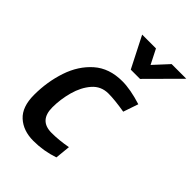

<svg xmlns="http://www.w3.org/2000/svg" viewBox="-220 -843 953 953"><g transform="rotate(45 256.5 -366.5)"><path d="M351 -581H286L203 -744H300L339 -667L410 -744H513ZM194 11Q123 11 79 -29Q35 -69 35 -153Q35 -245 62.5 -327Q90 -409 148 -460Q206 -511 297 -511Q355 -511 434 -486L407 -407Q335 -419 292 -419Q240 -419 207 -381Q174 -343 158.5 -286.5Q143 -230 143 -174Q143 -81 230 -81Q282 -81 341 -92L333 -12Q266 11 194 11Z"/></g></svg>

Font: Storia Sans SemiBold
Style: Italic
Weight: 600
Italic angle: -13°
Designer: Campivisivi
Foundry: Accademia di Belle Arti di Urbino and students of MA course of Visual design
Version: Version 60.001;May 25, 2020;FontCreator 12.0.0.2522 64-bit